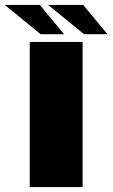

<svg xmlns="http://www.w3.org/2000/svg" viewBox="-64 -761 458 781"><path d="M57 0V-590.5H272V0ZM277.5 -622 132 -741H274.5L373 -622ZM101 -622 -44.5 -741H98L196.5 -622Z"/></svg>

Font: Anybody ExtraExpanded ExtraBold
Style: Regular
Weight: 800
Width: 8
Designer: Tyler Finck
Foundry: Etcetera Type Company
Version: Version 1.010; ttfautohint (v1.8.3) -l 8 -r 50 -G 200 -x 14 